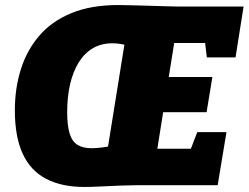

<svg xmlns="http://www.w3.org/2000/svg" viewBox="-20 -736 988 763"><path d="M316 7Q225 7 163 -25.5Q101 -58 70 -125.5Q39 -193 39 -298Q39 -385 63 -461Q87 -537 136.5 -594.5Q186 -652 264 -684Q342 -716 450 -716Q470 -716 504.5 -715Q539 -714 576.5 -713Q614 -712 644.5 -711Q675 -710 688 -710H948L916 -508H802L792 -591L812 -565H643L677 -595L646 -401L625 -430H824L801 -290H599L634 -325L599 -106L580 -145H768L727 -115L764 -211H880L845 0H523Q499 0 459.5 1.5Q420 3 380.5 5Q341 7 316 7ZM401 -102 482 -606 526 -543Q508 -550 491 -554.5Q474 -559 458 -561.5Q442 -564 427 -564Q382 -564 348.5 -544Q315 -524 292.5 -487.5Q270 -451 258.5 -401Q247 -351 247 -290Q247 -236 257 -204.5Q267 -173 288.5 -160Q310 -147 344 -147Q357 -147 372.5 -148.5Q388 -150 405.5 -153Q423 -156 442 -160Z"/></svg>

Font: Bitter Thin Black
Style: Italic
Weight: 900
Italic angle: -9°
Version: Version 3.020